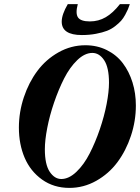

<svg xmlns="http://www.w3.org/2000/svg" viewBox="-20 -895 677 928"><path d="M375.5 -725.6Q278.3 -725.6 278.3 -790.5Q278.3 -824.7 307.6 -875H356Q343.8 -829.6 357.2 -810.5Q370.6 -791.5 414.6 -791.5Q456.1 -791.5 491 -811.8Q525.9 -832 559.6 -875H607.4Q602.1 -859.4 598.4 -850.3Q594.7 -841.3 585.2 -823.7Q575.7 -806.2 565.4 -794.7Q555.2 -783.2 536.9 -768.8Q518.6 -754.4 497.1 -746.1Q475.6 -737.8 444.1 -731.7Q412.6 -725.6 375.5 -725.6ZM315.4 13.2Q239.7 13.2 183.3 -27.1Q127 -67.4 99.1 -132.6Q71.3 -197.8 71.3 -278.3Q71.3 -353 95.2 -424.8Q119.1 -496.6 160.6 -552.2Q202.1 -607.9 262.9 -642.1Q323.7 -676.3 392.6 -676.3Q449.7 -676.3 496.6 -652.8Q543.5 -629.4 573.7 -589.4Q604 -549.3 620.4 -496.8Q636.7 -444.3 636.7 -384.8Q636.7 -310.1 612.8 -238.3Q588.9 -166.5 547.4 -110.8Q505.9 -55.2 445.1 -21Q384.3 13.2 315.4 13.2ZM276.4 -29.8Q313 -29.8 349.4 -64.5Q385.7 -99.1 413.3 -153.1Q440.9 -207 462.4 -270Q483.9 -333 495.4 -392.6Q506.8 -452.1 506.8 -495.1Q506.8 -568.8 483.4 -604Q460 -639.2 426.3 -639.2Q389.6 -639.2 353.5 -604.5Q317.4 -569.8 290 -515.9Q262.7 -461.9 241.2 -398.9Q219.7 -335.9 208.3 -276.4Q196.8 -216.8 196.8 -173.8Q196.8 -100.1 220.2 -64.9Q243.7 -29.8 276.4 -29.8Z"/></svg>

Font: Elstob 18pt ExtraBold
Style: Italic
Weight: 800
Italic angle: -20°
Designer: Peter S. Baker
Version: Version 1.015